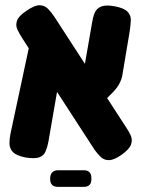

<svg xmlns="http://www.w3.org/2000/svg" viewBox="-20 -608 559 750"><path d="M456 -4Q426 17 406.5 17.5Q387 18 374 5.5Q361 -7 350 -22L68 -457Q57 -474 48.5 -491.5Q40 -509 46.5 -527.5Q53 -546 85 -567Q116 -588 135 -587.5Q154 -587 167 -574Q180 -561 192 -543L473 -110Q484 -94 491 -78Q498 -62 492 -44Q486 -26 456 -4ZM79 7Q44 0 30.5 -14Q17 -28 17 -47.5Q17 -67 21 -86L95 -432L225 -377L169 -54Q165 -33 158 -16.5Q151 0 133.5 6.5Q116 13 79 7ZM360 -185 294 -257 340 -521Q343 -541 350 -558Q357 -575 375.5 -582.5Q394 -590 430 -583Q466 -576 479 -561.5Q492 -547 491 -528.5Q490 -510 487 -488L457 -309Q451 -286 438.5 -268.5Q426 -251 406 -232.5Q386 -214 360 -185ZM207 122Q176 122 176 92V88Q176 74 184 65.5Q192 57 207 57H307Q337 57 337 88V92Q337 122 307 122Z"/></svg>

Font: Fredoka Condensed SemiBold
Style: Regular
Weight: 600
Width: 3
Designer: Ben Nathan
Foundry: Milena B. Brandão, Ben Nathan
Version: Version 2.001